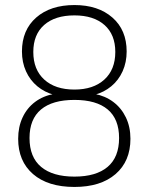

<svg xmlns="http://www.w3.org/2000/svg" viewBox="-20 -733 589 761"><path d="M275 8Q170 8 111 -43Q52 -94 52 -183Q52 -230 69.5 -267.5Q87 -305 119 -329Q151 -353 195 -361V-357Q157 -367 128 -391Q99 -415 83 -450.5Q67 -486 67 -529Q67 -614 123.5 -663.5Q180 -713 275 -713Q369 -713 425.5 -663.5Q482 -614 482 -529Q482 -486 466 -450.5Q450 -415 421 -391Q392 -367 354 -357V-361Q397 -353 429 -329Q461 -305 479 -267.5Q497 -230 497 -183Q497 -94 438 -43Q379 8 275 8ZM275 -33Q361 -33 406.5 -71.5Q452 -110 452 -186Q452 -261 407 -299Q362 -337 275 -337Q188 -337 142.5 -299Q97 -261 97 -186Q97 -110 143 -71.5Q189 -33 275 -33ZM275 -378Q350 -378 393.5 -417.5Q437 -457 437 -527Q437 -596 394 -634Q351 -672 275 -672Q198 -672 155 -634Q112 -596 112 -527Q112 -457 155.5 -417.5Q199 -378 275 -378Z"/></svg>

Font: Nunito Sans 10pt SemiCondensed ExtraLight
Style: Regular
Weight: 250
Width: 4
Designer: Vernon Adams
Foundry: Vernon Adams
Version: Version 3.101;gftools[0.9.27]